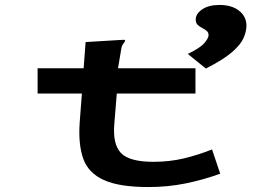

<svg xmlns="http://www.w3.org/2000/svg" viewBox="-20 -744 1040 776"><path d="M132 -468H318L326 -574L475 -583H485V-577Q480 -570 475.5 -563Q471 -556 469 -540L457 -468H770V-366H452L442 -243Q435 -161 469 -125.5Q503 -90 600 -90Q666 -90 724 -104Q782 -118 837 -140L870 -42Q801 -17 729.5 -2.5Q658 12 580 12Q462 12 399.5 -16.5Q337 -45 316.5 -102.5Q296 -160 302 -248L311 -366H132ZM812 -467 739 -526Q789 -550 806 -570Q823 -590 823 -602Q823 -613 815 -619.5Q807 -626 797 -631Q787 -636 779 -643.5Q771 -651 771 -665Q771 -688 797 -706Q823 -724 867 -724Q917 -724 946.5 -700.5Q976 -677 976 -640Q976 -617 964.5 -590.5Q953 -564 918 -533.5Q883 -503 812 -467Z"/></svg>

Font: Inconsolata UltraExpanded ExtraBold
Style: Regular
Weight: 800
Width: 9
Monospace: yes
Designer: Raph Levien, Cyreal, Brenton Simpson
Foundry: Raph Levien, Cyreal, Google
Version: Version 3.001; ttfautohint (v1.8.2.53-6de2)